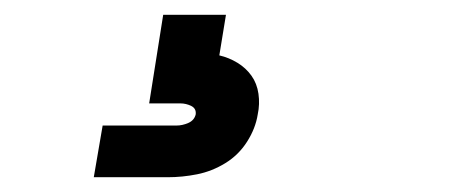

<svg xmlns="http://www.w3.org/2000/svg" viewBox="-20 -20 640 260"><path d="M107 220 119 150H219Q227 150 235 146.5Q243 143 245 135Q246 127 239 123.5Q232 120 224 120H182L201 0H286L277 55Q290 58 301.5 65Q313 72 320.5 82.5Q328 93 330 107Q332 121 329 135Q326 154 314.5 172Q303 190 285 201Q267 212 247 216Q227 220 207 220Z"/></svg>

Font: Iosevka Curly XBdExObl
Style: Regular
Weight: 800
Width: 7
Italic angle: -9°
Monospace: yes
Designer: Belleve Invis
Foundry: Belleve Invis
Version: Version 11.1.0; ttfautohint (v1.8.3)